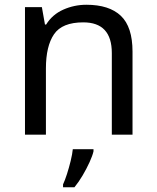

<svg xmlns="http://www.w3.org/2000/svg" viewBox="-20 -566 658 807"><path d="M343 -546Q439 -546 488 -499.5Q537 -453 537 -349V0H450V-343Q450 -472 330 -472Q241 -472 207 -422Q173 -372 173 -278V0H85V-536H156L169 -463H174Q200 -505 246 -525.5Q292 -546 343 -546ZM373 70Q369 88 356.5 115.5Q344 143 327.5 171Q311 199 293 221H245V209Q253 192 261.5 165.5Q270 139 277 110.5Q284 82 286 61H373Z"/></svg>

Font: Noto Sans Samaritan
Style: Regular
Weight: 400
Designer: Monotype Design Team
Foundry: Monotype Imaging Inc.
Version: Version 2.001; ttfautohint (v1.8.4.7-5d5b)